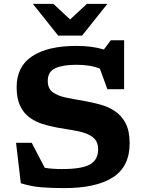

<svg xmlns="http://www.w3.org/2000/svg" viewBox="-20 -955 744 987"><path d="M646.5 -218.5Q646.5 -98.5 560.2 -43.2Q474 12 310 12Q245 12 192.5 7.8Q140 3.5 87 -13L62.5 -221H143L210 -92.5Q247.5 -86 299 -86Q401 -86 442.8 -109.8Q484.5 -133.5 484.5 -187.5Q484.5 -221.5 466.5 -240.8Q448.5 -260 418.5 -270.2Q388.5 -280.5 351 -286.2Q313.5 -292 274.5 -299Q235.5 -306 198.2 -317.8Q161 -329.5 131 -351.8Q101 -374 83.2 -411.5Q65.5 -449 65.5 -507Q65.5 -613.5 145.8 -666.2Q226 -719 372.5 -719Q411.5 -719 445.8 -714.8Q480 -710.5 514 -700.5L549.5 -748H618V-496.5H532L493.5 -602Q468.5 -612.5 438.5 -617.2Q408.5 -622 372 -622Q302.5 -622 264 -604.2Q225.5 -586.5 225.5 -539Q225.5 -500 251.2 -481Q277 -462 320.5 -453Q364 -444 416 -435.5Q455 -428.5 495.5 -417.5Q536 -406.5 570.2 -384Q604.5 -361.5 625.5 -321.8Q646.5 -282 646.5 -218.5ZM532 -935 402 -772H279L149 -935H254.5L340.5 -855L426.5 -935Z"/></svg>

Font: Newsreader Caption SemiBold
Style: Regular
Weight: 600
Designer: Hugues Gentile
Foundry: Production Type
Version: Version 1.001